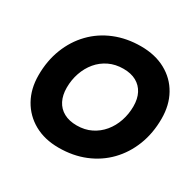

<svg xmlns="http://www.w3.org/2000/svg" viewBox="-154 -888 1095 1070"><g transform="rotate(30 393.0 -352.5)"><path d="M345.1 7Q255.1 7 188 -30.5Q121 -68 84 -134.3Q47 -200.5 47 -287.6Q47 -380.8 77.5 -458.6Q107.9 -536.4 163.2 -593.4Q218.4 -650.5 294.7 -681.5Q371 -712.5 462.1 -712.5Q553.7 -712.5 621.2 -675.5Q688.8 -638.5 725.5 -572.7Q762.3 -507 762.3 -419.9Q762.3 -326.3 731.8 -248.2Q701.3 -170.1 645.8 -112.8Q590.3 -55.5 514 -24.3Q437.8 7 345.1 7ZM370.6 -150.9Q422 -150.9 462.7 -171Q503.3 -191 532.4 -226Q561.5 -261.1 576.7 -306.3Q592 -351.5 592 -401.4Q592 -449.2 574.3 -483.4Q556.5 -517.7 522.8 -536.4Q489.1 -555.1 439.8 -555.1Q388.9 -555.1 347.7 -535.3Q306.5 -515.5 277.7 -481Q248.9 -446.4 233.3 -401.2Q217.8 -356 217.8 -305.7Q217.8 -258.4 235.5 -223.4Q253.3 -188.4 287.5 -169.7Q321.8 -150.9 370.6 -150.9Z"/></g></svg>

Font: Poppins Variable
Style: Italic
Weight: 100
Italic angle: -10°
Designer: Jonny Pinhorn
Foundry: Indian Type Foundry
Version: Version 6.000